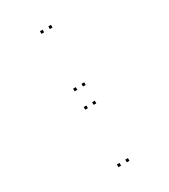

<svg xmlns="http://www.w3.org/2000/svg" viewBox="-241 -925 1102 1249"><g transform="rotate(-30 310.0 -300.5)"><path d="M351.5 -791V-811H331.5V-791ZM288.5 -791V-811H268.5V-791ZM288.5 -359.5V-379.5H268.5V-359.5ZM351.5 -359.5V-379.5H331.5V-359.5ZM351.5 -221.5V-241.5H331.5V-221.5ZM288.5 -221.5V-241.5H268.5V-221.5ZM288.5 210V190H268.5V210ZM351.5 210V190H331.5V210Z"/></g></svg>

Font: Monaspace Argon Dots Var
Style: Regular
Weight: 400
Designer: Riley Cran and the Lettermatic Team
Version: Version 1.100 (Monaspace Argon Dots)